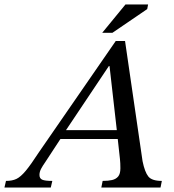

<svg xmlns="http://www.w3.org/2000/svg" viewBox="-82 -846 783 866"><path d="M147 0H-62L-55 -30Q-27 -30 -8 -39Q11 -48 34 -75.5Q57 -103 94 -160L440 -661H482L561 -119Q571 -70 587 -50Q603 -30 648 -30L642 0H375L381 -30Q406 -30 423.5 -34Q441 -38 451 -50Q461 -62 461 -87Q461 -99 460.5 -109.5Q460 -120 459 -129L448 -229L446 -249L412 -548H409L209 -249L197 -229L121 -113Q111 -99 103.5 -85Q96 -71 96 -57Q96 -41 108.5 -35.5Q121 -30 154 -30ZM459 -219H179L203 -259H455ZM425 -698H379L484 -826H586L582 -805Z"/></svg>

Font: STIX Two Text
Style: Italic
Weight: 400
Italic angle: -12°
Designer: Ross Mills, John Hudson & Paul Hanslow, Tiro Typeworks Ltd; with prior portions MicroPress Inc. and Coen Hoffman, Elsevi
Foundry: Tiro Typeworks Ltd
Version: Version 2.13 b171